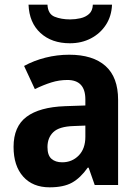

<svg xmlns="http://www.w3.org/2000/svg" viewBox="-20 -791 594 821"><path d="M276 -557Q377 -557 431 -509Q485 -461 485 -364V0H385L359 -74H355Q324 -30 288 -10Q252 10 192 10Q120 10 79 -36Q38 -82 38 -163Q38 -250 93.5 -291.5Q149 -333 258 -337L345 -340V-366Q345 -449 268 -449Q233 -449 199.5 -438.5Q166 -428 129 -410L83 -509Q125 -532 174.5 -544.5Q224 -557 276 -557ZM294 -252Q233 -250 208 -226Q183 -202 183 -162Q183 -127 200 -112Q217 -97 246 -97Q288 -97 316.5 -126Q345 -155 345 -206V-254ZM459 -771Q457 -722 433 -685Q409 -648 369 -627Q329 -606 279 -606Q201 -606 153 -650Q105 -694 102 -771H183Q185 -731 213.5 -719.5Q242 -708 280 -708Q302 -708 324 -713Q346 -718 361 -731.5Q376 -745 377 -771Z"/></svg>

Font: Noto Sans Gurmukhi UI SemiCondensed
Style: Bold
Weight: 700
Width: 4
Designer: Jelle Bosma - Monotype Design Team
Foundry: Monotype Imaging Inc.
Version: Version 2.004; ttfautohint (v1.8.4.7-5d5b)